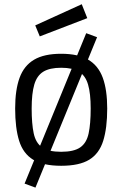

<svg xmlns="http://www.w3.org/2000/svg" viewBox="-20 -760 568 892"><path d="M164.8 -590.9 143.7 -642 359.8 -740.4 385.5 -675.7ZM94.2 93 380.5 -605.8 431 -587.2 144.7 111.6ZM264.2 10.2Q180.2 10.2 133.8 -18.2Q87.4 -46.6 68.9 -105.8Q50.4 -165 50.4 -255.8Q50.4 -342.4 71 -398.7Q91.6 -455 138.3 -482.6Q185 -510.2 264.2 -510.2Q343.4 -510.2 390.1 -482.6Q436.9 -455 457.5 -398.7Q478.1 -342.4 478.1 -255.8Q478.1 -165 459.5 -105.8Q441 -46.6 394.9 -18.2Q348.8 10.2 264.2 10.2ZM264.2 -54.8Q323.3 -54.8 352.8 -75.3Q382.3 -95.9 391.8 -140.5Q401.3 -185.1 401.3 -255.8Q401.3 -325.7 389.1 -367.2Q376.9 -408.7 347.1 -427Q317.4 -445.2 264.2 -445.2Q211.1 -445.2 181.3 -427Q151.5 -408.7 139.3 -367.2Q127.1 -325.7 127.1 -255.8Q127.1 -185.1 136.6 -140.5Q146.1 -95.9 175.6 -75.3Q205.1 -54.8 264.2 -54.8Z"/></svg>

Font: Titillium Web
Style: Bold
Weight: 700
Designer: Mohamed Gaber, Accademia di Belle Arti di Urbino
Foundry: Kief Type Foundry, Accademia di Belle Arti di Urbino
Version: Version 3.000